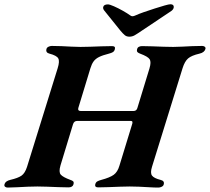

<svg xmlns="http://www.w3.org/2000/svg" viewBox="-62 -868 975 892"><path d="M-26.5 3.4Q-33.6 3.4 -38.3 -0.4Q-43 -4.1 -41.3 -10.9Q-38.9 -19.6 -32 -24.7Q-25.1 -29.8 -13.9 -32.4Q21.4 -40.6 37.7 -51.8Q54 -63.1 63.5 -92.5L205.9 -551Q216.1 -583.5 208.6 -596.8Q201.1 -610.1 168.1 -618.7Q158.8 -620.9 155.2 -626.3Q151.5 -631.7 153.9 -640.4Q155.6 -647.2 163.3 -650.9Q171.1 -654.6 178.2 -654.6Q200.7 -654.6 224.2 -653.6Q247.6 -652.6 269.8 -651.3Q292.1 -650 311.7 -650Q331.6 -650 357.2 -650.9Q382.8 -651.8 409.7 -652.8Q436.6 -653.8 458.3 -653.8Q475.7 -653.8 471.6 -639.5Q469.2 -630.1 462.5 -625.9Q455.7 -621.7 443.7 -618.7Q414.7 -611.4 398.2 -603.2Q381.6 -594.9 372.7 -582.5Q363.8 -570.2 357.8 -550.2L301.8 -366.3Q298.1 -352.4 312.6 -352.4H559Q572.4 -352.4 576.4 -366.8L632.5 -550.4Q641.3 -579.8 633.4 -592.5Q625.5 -605.2 589.2 -618.7Q580.8 -621.7 576.7 -625.9Q572.6 -630.1 575 -639.5Q576.7 -647.2 583.2 -650.5Q589.8 -653.8 597.7 -653.8Q619.4 -653.8 645.6 -652.8Q671.9 -651.8 697.4 -650.9Q723 -650 742.4 -650Q761.8 -650 784.4 -651.3Q806.9 -652.6 830.9 -653.6Q854.9 -654.6 877.4 -654.6Q884.5 -654.6 889.3 -650.9Q894 -647.2 892.4 -640.4Q887.5 -623.9 864.4 -618.7Q827.4 -610.1 811.7 -596.4Q796 -582.6 786.2 -551.2L644.5 -94.1Q635 -64.4 644.4 -52Q653.8 -39.7 684.2 -32.2Q693.5 -30 697.3 -24.8Q701 -19.6 698.6 -10.9Q696.9 -4.1 689.2 -0.4Q681.4 3.4 674.3 3.4Q654.2 3.4 630.9 1.9Q607.5 0.4 584.1 -0.6Q560.6 -1.6 540.8 -1.6Q521.8 -1.6 495.6 -0.6Q469.3 0.4 442.4 1.4Q415.6 2.5 393.8 2.5Q377.2 2.5 380.5 -11.7Q383 -21.2 390 -25.2Q397 -29.2 408.3 -32.2Q448.5 -42.9 466.4 -56Q484.3 -69.1 492.7 -97.8L551.4 -289.5Q554.2 -297 553.2 -301.6Q552.3 -306.2 544.8 -306.2H296.6Q281.7 -306.2 277.1 -290.3L218.9 -99.1Q210 -68.4 220.4 -56.6Q230.8 -44.8 265.1 -32.2Q274.4 -29.2 278.1 -25.2Q281.9 -21.2 279.4 -11.7Q277.8 -4.9 271.7 -1.2Q265.5 2.5 256.8 2.5Q235.1 2.5 208.9 1.4Q182.6 0.4 157.4 -0.6Q132.1 -1.6 111.9 -1.6Q91.9 -1.6 67.3 -0.6Q42.6 0.4 18.1 1.9Q-6.4 3.4 -26.5 3.4ZM539 -697.6Q526.2 -697.6 517.7 -704.6Q509.1 -711.6 497 -726.2L421.8 -819.7Q415.8 -827.7 417.4 -835Q419.9 -847.6 439.6 -847.6Q447.4 -847.6 467.4 -838.8Q487.3 -830.1 508.9 -817.9Q530.4 -805.7 542.9 -796.5Q548.1 -792.3 553.9 -792.5Q559.8 -792.7 567.6 -796.5Q581.7 -803 606.1 -811.6Q630.5 -820.2 656.5 -828.4Q682.6 -836.7 702.7 -842.5Q722.8 -848.2 729.5 -848.2Q745.3 -848.2 745.3 -835.8Q745.3 -825.7 734.2 -817.2L597.9 -726.2Q576.2 -711.3 564.4 -704.5Q552.7 -697.6 539 -697.6Z"/></svg>

Font: EB Garamond
Style: Italic
Weight: 400
Italic angle: -17.2°
Designer: Georg Duffner and Octavio Pardo
Foundry: Georg Duffner
Version: Version 1.001